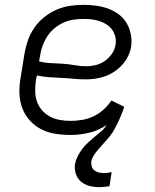

<svg xmlns="http://www.w3.org/2000/svg" viewBox="-20 -548 640 791"><path d="M389 223Q368 223 348.5 218Q329 213 314 200.5Q299 188 292.5 168.5Q286 149 289 128Q292 112 300 96Q308 80 318.5 66Q329 52 342 40Q355 28 369 16.5Q383 5 396.5 -6.5Q410 -18 419 -33Q386 -10 347 -1Q308 8 271 8Q238 8 207 3Q176 -2 149 -16Q122 -30 102 -52.5Q82 -75 71.5 -103.5Q61 -132 60 -164Q59 -196 65 -228L81 -328Q86 -356 95.5 -383Q105 -410 122 -434.5Q139 -459 163 -478Q187 -497 214 -508.5Q241 -520 269 -524Q297 -528 324 -528Q351 -528 376.5 -524.5Q402 -521 425.5 -512.5Q449 -504 469 -489Q489 -474 501.5 -453Q514 -432 519 -406.5Q524 -381 520 -355Q517 -335 507.5 -316Q498 -297 483.5 -281Q469 -265 451 -253Q433 -241 413.5 -234Q394 -227 373.5 -224Q353 -221 334 -221Q308 -221 283 -223.5Q258 -226 232.5 -227Q207 -228 181.5 -230Q156 -232 132 -237L128 -218Q125 -196 125 -173.5Q125 -151 132 -130.5Q139 -110 153 -94Q167 -78 185.5 -68Q204 -58 226 -54Q248 -50 271 -50Q294 -50 318 -54Q342 -58 364.5 -68.5Q387 -79 406 -96Q425 -113 439 -134L492 -108Q487 -93 481 -78Q475 -63 468 -48Q461 -33 453 -18Q445 -3 434.5 10.5Q424 24 412.5 36.5Q401 49 390 61.5Q379 74 369 88Q359 102 356 118Q355 128 358 138Q361 148 369 154Q377 160 387 162.5Q397 165 407 165Q415 165 423.5 164Q432 163 440 161L431 219Q420 221 409.5 222Q399 223 389 223ZM336 -275Q355 -275 375 -280Q395 -285 412 -297Q429 -309 441 -326.5Q453 -344 456 -363Q459 -380 455 -396.5Q451 -413 442 -425.5Q433 -438 419.5 -447Q406 -456 390.5 -461Q375 -466 358.5 -468Q342 -470 325 -470Q304 -470 283 -467Q262 -464 242 -455Q222 -446 204.5 -431.5Q187 -417 175 -398.5Q163 -380 155.5 -359.5Q148 -339 145 -318L141 -295Q165 -289 189.5 -288Q214 -287 238.5 -285.5Q263 -284 287 -279.5Q311 -275 336 -275Z"/></svg>

Font: Iosevka SS04 Light Extended
Style: Italic
Weight: 300
Width: 7
Italic angle: -9°
Monospace: yes
Designer: Belleve Invis
Foundry: Belleve Invis
Version: Version 19.0.0; ttfautohint (v1.8.4)